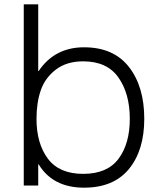

<svg xmlns="http://www.w3.org/2000/svg" viewBox="-20 -859 743 889"><path d="M581 -309Q581 -425 528.5 -500Q476 -575 365 -575Q289 -575 239 -537Q189 -499 169 -441.5Q149 -384 149 -309Q149 -195 201.5 -124.5Q254 -54 365 -54Q477 -54 529 -124Q581 -194 581 -309ZM648 -309Q648 -163 577 -76.5Q506 10 369 10Q225 10 159 -98H157V0H90V-839H157V-530H159Q233 -640 369 -640Q506 -640 577 -549Q648 -458 648 -309Z"/></svg>

Font: Sinkin Sans 300 Light
Style: Regular
Weight: 300
Designer: Keith Bates
Foundry: K-Type
Version: Sinkin Sans (version 1.0)  by Keith Bates   •   © 2014   www